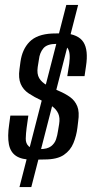

<svg xmlns="http://www.w3.org/2000/svg" viewBox="-20 -699 376 779"><path d="M112 -51Q68 -51 45 -66.5Q22 -82 16 -114Q10 -146 17 -193L22 -230H95L88 -180Q85 -157 84.5 -137Q84 -117 96.5 -105.5Q109 -94 142 -94Q172 -94 187 -105.5Q202 -117 207.5 -134Q213 -151 215 -166L220 -196Q224 -221 216.5 -238Q209 -255 192 -267.5Q175 -280 147 -292Q119 -305 96.5 -320Q74 -335 64 -358.5Q54 -382 59 -418L63 -448Q70 -499 100 -529.5Q130 -560 191 -563L240 -564Q298 -560 318.5 -528Q339 -496 329 -431L323 -390H253L261 -441Q267 -487 254 -504Q241 -521 209 -521Q171 -521 156 -503Q141 -485 138 -458L133 -427Q129 -399 139 -382Q149 -365 170 -353.5Q191 -342 219 -330Q245 -319 264.5 -305Q284 -291 293.5 -268Q303 -245 297 -205L294 -180Q290 -148 278 -118.5Q266 -89 239 -70.5Q212 -52 161 -52ZM249 -679H297L107 60H59Z"/></svg>

Font: Alumni Sans Medium
Style: Italic
Weight: 500
Italic angle: -8°
Designer: Robert E. Leuschke
Foundry: Robert E. Leuschke
Version: Version 1.016